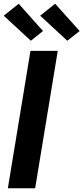

<svg xmlns="http://www.w3.org/2000/svg" viewBox="-21 -1007 446 1027"><path d="M21 0 142 -735H288L167 0ZM339 -789 194 -923 274 -987 405 -841ZM144 -789 -1 -923 79 -987 209 -841Z"/></svg>

Font: Iosevka Aile Heavy Oblique
Style: Regular
Weight: 900
Italic angle: -9°
Designer: Belleve Invis
Foundry: Belleve Invis
Version: Version 31.1.0; ttfautohint (v1.8.4)